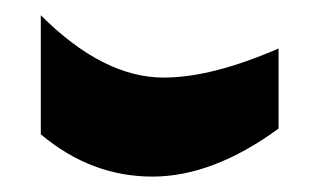

<svg xmlns="http://www.w3.org/2000/svg" viewBox="-20 -401 403 248"><path d="M339.8 -234.9Q254.9 -172.9 176.8 -172.9Q97.7 -172.9 32.7 -227.5V-381.3Q113.3 -300.8 191.4 -300.8Q253.4 -300.8 339.8 -338.4Z"/></svg>

Font: Bainsley
Style: Bold
Weight: 700
Designer: Paul James MIller
Foundry: High-Logic / Made with FontCreator
Version: Version 1.411;March 28, 2021;FontCreator 13.0.0.2683 64-bit